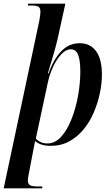

<svg xmlns="http://www.w3.org/2000/svg" viewBox="-54 -780 599 1040"><path d="M159 -668Q162 -685 163.5 -697Q165 -709 165 -717Q165 -735 155.5 -742.5Q146 -750 121 -750H96L99 -760H300L258 -569Q249 -530 235.5 -484Q222 -438 205 -382H209Q234 -455 276 -500.5Q318 -546 378 -546Q434 -546 466 -503.5Q498 -461 498 -375Q498 -328 487 -275.5Q476 -223 454.5 -172Q433 -121 399.5 -80Q366 -39 321.5 -14.5Q277 10 221 10Q193 10 172 3.5Q151 -3 136 -16Q133 -2 131 9.5Q129 21 126 36L103 156Q100 169 98.5 180Q97 191 97 197Q97 218 110 224Q123 230 152 230H176L174 240H-34ZM203 -3Q244 -3 276.5 -38.5Q309 -74 332.5 -132.5Q356 -191 368.5 -259.5Q381 -328 381 -392Q381 -454 369 -483.5Q357 -513 330 -513Q308 -513 288.5 -496Q269 -479 252 -452Q235 -425 223 -393.5Q211 -362 205 -333L140 -29Q149 -19 165 -11Q181 -3 203 -3Z"/></svg>

Font: Noto Serif Display Condensed SemiBold
Style: Italic
Weight: 600
Width: 3
Italic angle: -12°
Designer: Monotype Design Team
Foundry: Monotype Imaging Inc.
Version: Version 2.009